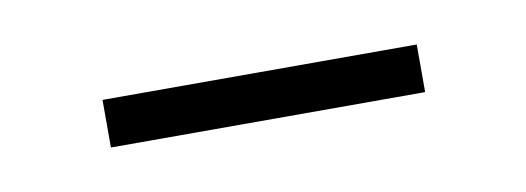

<svg xmlns="http://www.w3.org/2000/svg" viewBox="-24 -351 381 139"><g transform="rotate(-10 167.0 -281.5)"><path d="M51.5 -264V-299H282.5V-264Z"/></g></svg>

Font: Imbue Thin 10pt Medium
Style: Regular
Weight: 500
Version: Version 1.102